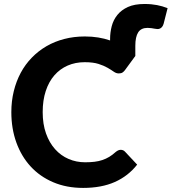

<svg xmlns="http://www.w3.org/2000/svg" viewBox="-20 -912 840 940"><path d="M519 -721.5Q519 -753 527 -783.8Q535 -814.5 554.5 -838.8Q574 -863 606.2 -877.8Q638.5 -892.5 687.5 -892.5Q706 -892.5 721 -891Q736 -889.5 749.2 -887Q762.5 -884.5 775 -880.8Q787.5 -877 800.5 -872L781 -795.5Q778 -785.5 773.2 -780Q768.5 -774.5 762.8 -772Q757 -769.5 750.2 -769.8Q743.5 -770 737 -771.5Q730 -773 721 -774.2Q712 -775.5 702.5 -775.5Q670.5 -775.5 656.5 -753.5Q642.5 -731.5 642.5 -688V-638L592 -569Q587.5 -562.5 580.5 -557.5Q573.5 -552.5 561.5 -552.5Q549 -552.5 537 -561Q525 -569.5 507 -580Q489 -590.5 462.5 -599Q436 -607.5 394.5 -607.5Q349 -607.5 311.2 -591Q273.5 -574.5 246.2 -543.2Q219 -512 204 -466.5Q189 -421 189 -363Q189 -304.5 205.2 -258.8Q221.5 -213 249.8 -181.5Q278 -150 315.8 -133.8Q353.5 -117.5 396.5 -117.5Q422 -117.5 442.8 -120Q463.5 -122.5 481.2 -128.5Q499 -134.5 514.8 -144Q530.5 -153.5 546.5 -168Q552 -172.5 558 -175.5Q564 -178.5 571 -178.5Q576.5 -178.5 582 -176.5Q587.5 -174.5 592 -169.5L651.5 -106Q607.5 -50 542.2 -21Q477 8 387 8Q305.5 8 240.5 -19.8Q175.5 -47.5 130 -97Q84.5 -146.5 60 -214.5Q35.5 -282.5 35.5 -363Q35.5 -417 47.5 -465.8Q59.5 -514.5 81.5 -555.5Q103.5 -596.5 135.5 -629.5Q167.5 -662.5 207.5 -685.8Q247.5 -709 294.8 -721.2Q342 -733.5 395.5 -733.5Q430 -733.5 460.8 -728.5Q491.5 -723.5 519 -714Z"/></svg>

Font: Lato 2
Style: Regular
Weight: 800
Designer: Lukasz Dziedzic with Adam Twardoch and Botio Nikoltchev
Foundry: tyPoland Lukasz Dziedzic
Version: Version 2.015; 2015-08-06; http://www.latofonts.com/